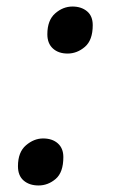

<svg xmlns="http://www.w3.org/2000/svg" viewBox="-20 -560 346 588"><path d="M187 -396Q159 -396 142 -411.5Q125 -427 125 -455Q125 -498 149 -519Q173 -540 202 -540Q229 -540 246.5 -525.5Q264 -511 264 -483Q264 -437 240 -416.5Q216 -396 187 -396ZM98 8Q70 8 52.5 -7Q35 -22 35 -51Q35 -94 59.5 -115Q84 -136 112 -136Q140 -136 157 -121Q174 -106 174 -79Q174 -32 150.5 -12Q127 8 98 8Z"/></svg>

Font: Noto Serif Medium
Style: Italic
Weight: 500
Italic angle: -12°
Designer: Monotype Design Team
Foundry: Monotype Imaging Inc.
Version: Version 2.014; ttfautohint (v1.8.4.7-5d5b)